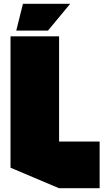

<svg xmlns="http://www.w3.org/2000/svg" viewBox="-20 -984 576 1004"><path d="M288 0 35 -107V-794H289V0ZM289 0V-244H501V0ZM65 -824 100 -964H346V-963L231 -824Z"/></svg>

Font: Foldit Thin Black
Style: Regular
Weight: 900
Version: Version 1.003